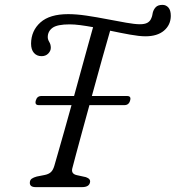

<svg xmlns="http://www.w3.org/2000/svg" viewBox="-20 -768 721 788"><path d="M276.5 -76Q271.5 -54 296 -49L332.5 -41Q352.5 -34 349.5 -20Q346 0 316.5 0H126.5Q101 0 102.5 -19.5Q103 -29.5 110.5 -34.8Q118 -40 131 -43.5L164 -50Q179 -53 188.2 -61Q197.5 -69 203 -87.5Q208 -105 218.8 -142.5Q229.5 -180 243.8 -230.2Q258 -280.5 273.5 -336.5H139.5Q121.5 -336.5 127 -355.5Q132 -374 150 -374H284Q299 -429 313.8 -482.5Q328.5 -536 341 -581.2Q353.5 -626.5 362 -656.5Q334.5 -661.5 309.8 -664.8Q285 -668 266 -668Q215 -668 195.5 -653.8Q176 -639.5 176 -615.5Q176 -606 182.2 -595.8Q188.5 -585.5 188.5 -572Q188.5 -559 178 -548.2Q167.5 -537.5 150.5 -537.5Q131 -537.5 119.2 -551Q107.5 -564.5 107.5 -589Q108 -642 146 -676Q184 -710 260 -710Q293.5 -710 335.5 -703.8Q377.5 -697.5 420 -689.2Q462.5 -681 498 -674.8Q533.5 -668.5 554 -668.5Q574 -668.5 584.8 -674.5Q595.5 -680.5 600 -691Q604 -699.5 605 -705.5Q606 -711.5 607 -716Q610.5 -729.5 619.5 -738.8Q628.5 -748 647 -748Q661.5 -748 671.2 -737Q681 -726 681 -702.5Q680.5 -665.5 653 -642.2Q625.5 -619 577 -619Q552 -619 513.2 -626Q474.5 -633 432 -642Q419.5 -599 399 -526Q378.5 -453 357 -374H501.5Q519.5 -374 514 -355.5Q509 -336.5 490.5 -336.5H347Q330.5 -277 316 -223.5Q301.5 -170 291 -131Q280.5 -92 276.5 -76Z"/></svg>

Font: Fraunces 9pt S100 Light
Style: Italic
Weight: 300
Italic angle: -16°
Version: Version 1.000; ttfautohint (v1.8.3)